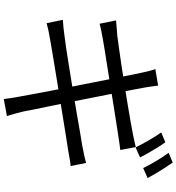

<svg xmlns="http://www.w3.org/2000/svg" viewBox="22 -914 955 1040"><g transform="rotate(90 500.0 -394.5)"><path d="M751 -812Q764 -795 779 -770.5Q794 -746 808.5 -721Q823 -696 833 -675L779 -651Q764 -682 741 -721.5Q718 -761 698 -790ZM861 -852Q874 -834 890 -809Q906 -784 920.5 -759.5Q935 -735 945 -716L891 -692Q875 -725 852 -763.5Q829 -802 808 -830ZM373 -690Q369 -709 364.5 -726Q360 -743 355 -758L444 -773Q446 -760 448.5 -740.5Q451 -721 454 -704Q456 -695 462.5 -658Q469 -621 480 -566Q491 -511 503.5 -447Q516 -383 529 -318.5Q542 -254 553.5 -197Q565 -140 573.5 -99.5Q582 -59 584 -45Q589 -24 595.5 0Q602 24 609 46L517 63Q513 37 510 14Q507 -9 502 -31Q500 -44 492.5 -84Q485 -124 474.5 -180Q464 -236 451 -300.5Q438 -365 425.5 -429Q413 -493 402 -548Q391 -603 383.5 -640.5Q376 -678 373 -690ZM91 -545Q110 -547 130.5 -548.5Q151 -550 175 -552Q197 -555 238 -560.5Q279 -566 331 -574Q383 -582 438.5 -590.5Q494 -599 546 -608Q598 -617 639.5 -624Q681 -631 705 -636Q727 -640 745.5 -644.5Q764 -649 777 -652L793 -568Q782 -567 761.5 -564Q741 -561 721 -558Q696 -554 652.5 -547.5Q609 -541 557 -532.5Q505 -524 449.5 -515Q394 -506 342.5 -498Q291 -490 251 -483.5Q211 -477 189 -473Q169 -469 150 -465.5Q131 -462 109 -456ZM88 -257Q106 -258 131.5 -260.5Q157 -263 176 -266Q203 -269 249 -276Q295 -283 352.5 -292.5Q410 -302 471 -311.5Q532 -321 590 -331.5Q648 -342 696.5 -350Q745 -358 775 -363Q804 -369 825.5 -373.5Q847 -378 863 -383L880 -299Q864 -298 841 -294Q818 -290 790 -285Q756 -280 706.5 -272Q657 -264 599 -254.5Q541 -245 480.5 -235.5Q420 -226 364.5 -216.5Q309 -207 264.5 -200Q220 -193 195 -188Q165 -183 144 -178.5Q123 -174 106 -169Z"/></g></svg>

Font: Noto Sans JP Thin
Style: Regular
Weight: 400
Version: Version 2.004-H2;hotconv 1.0.118;makeotfexe 2.5.65603